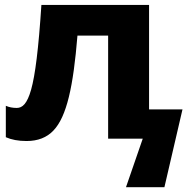

<svg xmlns="http://www.w3.org/2000/svg" viewBox="-20 -569 779 788"><path d="M591.8 -548.8H149.9C138.2 -369.1 124.5 -260.7 107.9 -201.7C91.3 -142.6 71.8 -126 48.8 -126C32.2 -126 17.1 -128.9 3.9 -134.8V-5.9C26.9 4.4 55.2 9.8 88.9 9.8C135.3 9.8 171.9 -4.4 199.2 -33.2C253.9 -90.3 280.8 -213.9 297.9 -422.9H423.8V0H565.9L497.1 199.2H654.8L729 -120.1H591.8Z"/></svg>

Font: Noto Reveo Sans
Style: Regular
Weight: 800
Designer: Monotype Design Team
Foundry: Monotype Imaging Inc.
Version: Version 2.007